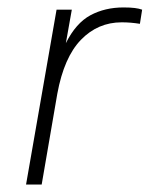

<svg xmlns="http://www.w3.org/2000/svg" viewBox="-20 -496 402 516"><path d="M50 0 132 -470H173L157 -380Q184 -434 223 -455Q262 -476 312 -476Q330 -476 342 -474.5Q354 -473 362 -470L356 -432Q343 -434 331.5 -435Q320 -436 307 -436Q243 -436 197.5 -389Q152 -342 134 -244L92 0Z"/></svg>

Font: Gantari ExtraLight
Style: Italic
Weight: 250
Italic angle: -10°
Designer: Anugrah Pasau
Foundry: Lafontype
Version: Version 1.000